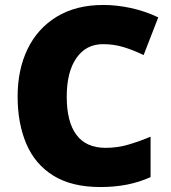

<svg xmlns="http://www.w3.org/2000/svg" viewBox="-20 -744 689 774"><path d="M395 -566Q327 -566 288 -510Q249 -454 249 -354Q249 -253 288 -200.5Q327 -148 406 -148Q453 -148 497.5 -161Q542 -174 587 -193V-30Q540 -9 490.5 0.5Q441 10 385 10Q269 10 195 -36Q121 -82 86 -164.5Q51 -247 51 -355Q51 -463 91 -546Q131 -629 208.5 -676.5Q286 -724 397 -724Q449 -724 506 -712Q563 -700 618 -674L559 -522Q520 -541 480 -553.5Q440 -566 395 -566Z"/></svg>

Font: Noto Sans Gujarati UI Black
Style: Regular
Weight: 900
Designer: Jelle Bosma - Monotype Design Team, Universal Thirst
Foundry: Monotype Imaging Inc.
Version: Version 2.106; ttfautohint (v1.8.4.7-5d5b)